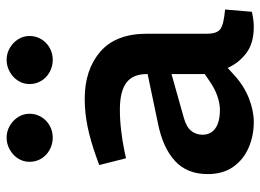

<svg xmlns="http://www.w3.org/2000/svg" viewBox="-126 -672 806 595"><g transform="rotate(-90 277.5 -375.0)"><path d="M196 8Q155 8 118 -7.5Q81 -23 58 -55Q35 -87 35 -135Q35 -199 76 -236.5Q117 -274 192 -289L345 -321V-323Q345 -367 318 -387Q291 -407 235 -407Q203 -407 169.5 -403Q136 -399 107 -393L84 -388L63 -471L88 -480Q138 -498 181.5 -507Q225 -516 268 -516Q358 -516 414 -468Q470 -420 470 -323V-137Q470 -106 484.5 -95.5Q499 -85 545 -81L538 2Q525 5 513 6.5Q501 8 492 8Q440 8 409.5 -15.5Q379 -39 364 -73L341 -52Q308 -22 269.5 -7Q231 8 196 8ZM234 -97Q254 -97 277 -105Q300 -113 323 -129L345 -144V-247L210 -209Q181 -201 169 -186Q157 -171 157 -151Q157 -125 177 -111Q197 -97 234 -97ZM148 -615Q128 -615 110.5 -624.5Q93 -634 83 -650.5Q73 -667 73 -687Q73 -706 83 -722Q93 -738 110.5 -748Q128 -758 148 -758Q168 -758 185 -748Q202 -738 212 -722Q222 -706 222 -687Q222 -667 212 -650.5Q202 -634 185 -624.5Q168 -615 148 -615ZM389 -615Q369 -615 351.5 -624.5Q334 -634 324 -650.5Q314 -667 314 -687Q314 -706 324 -722Q334 -738 351.5 -748Q369 -758 389 -758Q409 -758 426 -748Q443 -738 453 -722Q463 -706 463 -687Q463 -667 453 -650.5Q443 -634 426 -624.5Q409 -615 389 -615Z"/></g></svg>

Font: REM Medium
Style: Regular
Weight: 500
Designer: Octavio Pardo
Foundry: Ashler Design
Version: Version 1.005;gftools[0.9.28]